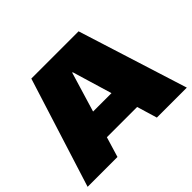

<svg xmlns="http://www.w3.org/2000/svg" viewBox="-151 -928 1155 1155"><g transform="rotate(-45 427.0 -350.0)"><path d="M226 -700H628L849 0H594L429 -551H425L259 0H5ZM250 -297H604V-129H250Z"/></g></svg>

Font: Pathway Extreme 8pt Thin 12pt Black
Style: Regular
Weight: 900
Version: Version 1.001;gftools[0.9.26]